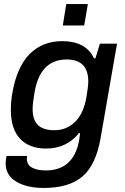

<svg xmlns="http://www.w3.org/2000/svg" viewBox="-20 -740 613 942"><path d="M288.1 -615.2 305.2 -720.2H411.1L393.1 -615.2ZM194.8 182.1Q110.8 182.1 59.3 150.9Q7.8 119.6 7.8 62Q7.8 43.9 12.2 24.9H112.8Q111.8 31.7 111.8 39.1Q111.8 68.8 137.5 82.5Q163.1 96.2 204.1 96.2Q341.3 96.2 368.2 -51.8Q369.1 -57.1 370.1 -64.9Q371.1 -72.8 371.8 -78.1Q372.6 -83.5 373 -86.9H367.2Q307.1 -11.2 205.1 -11.2Q124 -11.2 78.6 -59.1Q33.2 -106.9 33.2 -201.2Q33.2 -239.3 40 -280.8Q62.5 -411.6 125.5 -474.9Q188.5 -538.1 285.2 -538.1Q401.4 -538.1 440.9 -454.1H448.2L470.2 -525.9H554.2L473.1 -60.1Q450.2 69.8 384.3 126Q318.4 182.1 194.8 182.1ZM247.1 -101.1Q306.6 -101.1 348.9 -142.6Q391.1 -184.1 404.8 -268.1Q413.1 -317.9 413.1 -339.8Q413.1 -448.2 307.1 -448.2Q175.3 -448.2 148.9 -283.2Q140.1 -231.9 140.1 -205.1Q140.1 -152.3 166 -126.7Q191.9 -101.1 247.1 -101.1Z"/></svg>

Font: Archivo Medium
Style: Italic
Weight: 500
Italic angle: -10°
Designer: Hector Gatti
Foundry: Omnibus-Type
Version: Version 2.001